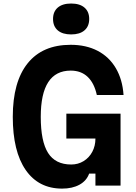

<svg xmlns="http://www.w3.org/2000/svg" viewBox="-20 -1079 790 1116"><path d="M54.3 -400Q54.3 -603.4 140.7 -711Q227.1 -818.6 391 -818.6Q480.3 -818.6 547.4 -783.7Q614.5 -748.7 653.3 -682.7Q692.1 -616.8 698.1 -526.9H542.8Q527.8 -595.7 489.7 -632.1Q451.5 -668.6 391 -668.6Q304.1 -668.6 260.5 -601.6Q216.9 -534.7 216.9 -400Q216.9 -257.1 259.5 -189.9Q302.1 -122.8 393.9 -122.8Q434 -122.8 466.1 -142.6Q498.3 -162.4 516.5 -196.7Q534.7 -231.1 534.7 -273.6H365.7V-418.4H680.7V0H534.7V-70H498.2Q483.1 -28 441.9 -5.4Q400.7 17.3 341 17.3Q204.3 17.3 129.3 -91Q54.3 -199.3 54.3 -400ZM288.3 -968.7Q288.3 -1011.3 315.7 -1034.9Q343.2 -1058.5 393.4 -1058.5Q443.6 -1058.5 471 -1034.9Q498.5 -1011.3 498.5 -968.7Q498.5 -926.1 471 -902.5Q443.6 -878.9 393.4 -878.9Q343.2 -878.9 315.7 -902.5Q288.3 -926.1 288.3 -968.7Z"/></svg>

Font: Martian Mono sWd Rg
Style: Regular
Weight: 400
Width: 6
Monospace: yes
Designer: Roman Shamin
Foundry: Evil Martians
Version: Version 1.000